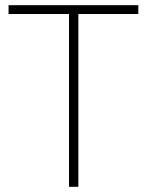

<svg xmlns="http://www.w3.org/2000/svg" viewBox="-20 -720 566 740"><path d="M13 -666V-700H513V-666H282V0H246V-666Z"/></svg>

Font: Titillium Web
Style: Thin
Weight: 200
Version: Version 1.001;PS 57.000;hotconv 1.0.70;makeotf.lib2.5.55311